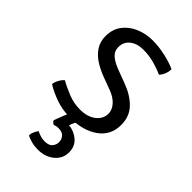

<svg xmlns="http://www.w3.org/2000/svg" viewBox="-220 -578 873 873"><g transform="rotate(45 217.0 -141.5)"><path d="M37 -38Q38 -51 46.5 -67Q55 -83 66 -92Q96.5 -74.5 133 -60.2Q169.5 -46 207.5 -46Q255.5 -46 284.2 -67.8Q313 -89.5 314 -123.5Q314 -148.5 295 -170Q276 -191.5 241.5 -204.5L182 -226.5Q148 -239 119 -257.2Q90 -275.5 72.2 -302Q54.5 -328.5 54.5 -365Q54.5 -408 77.2 -438.8Q100 -469.5 138 -486Q176 -502.5 222 -502.5Q259 -502.5 301.2 -493.2Q343.5 -484 373.5 -470Q373.5 -460 370.8 -449.5Q368 -439 363 -429.2Q358 -419.5 350.5 -412Q327 -423 292.5 -432.8Q258 -442.5 220 -442.5Q180.5 -442.5 155.8 -423Q131 -403.5 131 -370Q131 -344.5 149.8 -327.8Q168.5 -311 205.5 -297L267 -274Q323 -253.5 357 -218.5Q391 -183.5 391 -129Q391 -62.5 338.8 -25.2Q286.5 12 206 12Q153.5 12 110.8 -3.2Q68 -18.5 37 -38ZM158.5 72.5Q164.5 55 174 31.8Q183.5 8.5 191.5 -6.5H245Q240.5 1 233.8 15.8Q227 30.5 224 39.5Q259.5 43 285.5 65.5Q311.5 88 311.5 126.5Q311.5 167 280 192.8Q248.5 218.5 202 218.5Q179.5 218.5 159.5 213.2Q139.5 208 127.5 200.5Q128 187.5 133.2 176.5Q138.5 165.5 145.5 156Q155.5 162 169.8 166Q184 170 197.5 170Q224 170 235.2 156.5Q246.5 143 246.5 126Q246.5 108.5 235 95.5Q223.5 82.5 198.5 82.5Q192.5 82.5 185.8 84Q179 85.5 174 87.5Q162 82.5 158.5 72.5Z"/></g></svg>

Font: Signika
Style: Regular
Weight: 300
Designer: Anna Giedry
Foundry: Anna Giedry
Version: Version 2.000